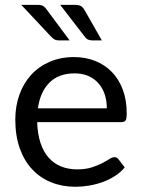

<svg xmlns="http://www.w3.org/2000/svg" viewBox="-20 -744 568 772"><path d="M409.5 -308.5Q409.5 -339.5 400.8 -365.2Q392 -391 375.2 -409.8Q358.5 -428.5 334.5 -438.8Q310.5 -449 280 -449Q216 -449 178.8 -411.8Q141.5 -374.5 132.5 -308.5ZM481.5 -71Q465 -51 442 -36.2Q419 -21.5 392.8 -12Q366.5 -2.5 338.5 2.2Q310.5 7 283 7Q230.5 7 186.2 -10.8Q142 -28.5 109.8 -62.8Q77.5 -97 59.5 -147.5Q41.5 -198 41.5 -263.5Q41.5 -316.5 57.8 -362.5Q74 -408.5 104.5 -442.2Q135 -476 179 -495.2Q223 -514.5 278 -514.5Q323.5 -514.5 362.2 -499.2Q401 -484 429.2 -455.2Q457.5 -426.5 473.5 -384.2Q489.5 -342 489.5 -288Q489.5 -267 485 -260Q480.5 -253 468 -253H129.5Q131 -205 142.8 -169.5Q154.5 -134 175.5 -110.2Q196.5 -86.5 225.5 -74.8Q254.5 -63 290.5 -63Q324 -63 348.2 -70.8Q372.5 -78.5 390 -87.5Q407.5 -96.5 419.2 -104.2Q431 -112 439.5 -112Q450.5 -112 456.5 -103.5ZM281 -724.5Q297.5 -724.5 306 -719.2Q314.5 -714 320.5 -702.5L389.5 -581.5H352.5Q342 -581.5 334.8 -584.5Q327.5 -587.5 321.5 -595.5L222 -724.5ZM130.5 -724.5Q147 -724.5 154.8 -719Q162.5 -713.5 170 -702.5L260 -581.5H217Q207 -581.5 200.2 -584.8Q193.5 -588 186.5 -595.5L65.5 -724.5Z"/></svg>

Font: Lato 2
Style: Regular
Weight: 400
Designer: Lukasz Dziedzic with Adam Twardoch and Botio Nikoltchev
Foundry: tyPoland Lukasz Dziedzic
Version: Version 2.015; 2015-08-06; http://www.latofonts.com/